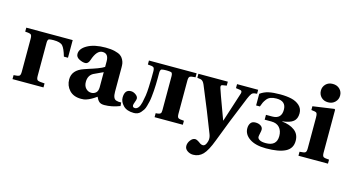

<svg xmlns="http://www.w3.org/2000/svg" viewBox="-97 -1122 3236 1766"><g transform="rotate(15 1521.0 -239.0)"><path d="M29 0V-38Q72 -40 83 -48Q94 -56 94 -87V-403Q94 -434 83 -442Q72 -450 29 -452V-490H471V-322H432Q411 -395 388.5 -419.5Q366 -444 302 -444H298L277 -443Q264 -442 258.5 -440Q253 -438 249 -429.5Q245 -421 245 -405V-87Q245 -56 257.5 -48Q270 -40 324 -38V0Z M533 -133Q533 -222 639 -258Q650 -262 678.5 -271.5Q707 -281 723 -286Q739 -291 761 -299.5Q783 -308 798 -315Q813 -322 823 -329V-382Q823 -456 765 -456Q710 -456 677 -356Q664 -316 636 -316Q609 -316 577.5 -332.5Q546 -349 546 -379Q546 -430 611 -466Q676 -502 783 -502Q834 -502 870.5 -493Q907 -484 925.5 -471Q944 -458 954.5 -437.5Q965 -417 967.5 -401Q970 -385 970 -362V-131Q970 -66 1002 -56Q1023 -49 1050 -51L1053 -18Q977 12 905 12Q872 12 855.5 -3Q839 -18 827 -46Q824 -44 811.5 -35.5Q799 -27 794 -24Q789 -21 776.5 -14Q764 -7 755.5 -3.5Q747 0 734.5 4.5Q722 9 709.5 10.5Q697 12 684 12Q612 12 572.5 -30.5Q533 -73 533 -133ZM687 -150Q687 -112 708.5 -89Q730 -66 761 -66Q785 -66 803.5 -81.5Q822 -97 823 -134V-279Q741 -242 733 -237Q687 -211 687 -150Z M1051 -98Q1051 -175 1111 -175Q1135 -175 1157.5 -158.5Q1180 -142 1180 -122Q1180 -111 1171 -88Q1162 -65 1162 -55Q1162 -34 1185 -34Q1203 -34 1217 -51.5Q1231 -69 1239 -103.5Q1247 -138 1252 -171.5Q1257 -205 1259 -254.5Q1261 -304 1261.5 -332.5Q1262 -361 1262 -403Q1262 -434 1251 -442Q1240 -450 1197 -452V-490H1651V-452Q1608 -450 1597 -442Q1586 -434 1586 -403V-87Q1586 -56 1597 -48Q1608 -40 1651 -38V0H1382V-38L1403 -40Q1420 -42 1427.5 -49.5Q1435 -57 1435 -80V-405Q1435 -421 1431 -429.5Q1427 -438 1421.5 -440Q1416 -442 1403 -443L1382 -444H1370L1349 -443Q1336 -442 1330.5 -440Q1325 -438 1321 -429.5Q1317 -421 1317 -405Q1317 -369 1317 -348.5Q1317 -328 1316 -292Q1315 -256 1313 -233.5Q1311 -211 1308 -179.5Q1305 -148 1300 -127.5Q1295 -107 1288.5 -82.5Q1282 -58 1272 -43Q1262 -28 1250 -14.5Q1238 -1 1222 5.5Q1206 12 1187 12Q1119 12 1085 -23.5Q1051 -59 1051 -98Z M1668 -452V-490H1948V-452L1910 -446Q1887 -443 1898 -413Q1916 -358 1954.5 -255Q1993 -152 1999 -134H2001Q2075 -359 2092 -416Q2099 -443 2077 -446L2036 -452V-490H2237V-452L2216 -450Q2196 -448 2185 -434Q2174 -420 2159 -385Q2046 -112 1982 60Q1943 164 1905 203Q1867 242 1813 242Q1782 242 1757 224.5Q1732 207 1732 179Q1732 150 1752 124Q1772 98 1796 98Q1812 98 1841 119Q1859 134 1877 134Q1903 134 1916 85Q1924 54 1910 19Q1837 -172 1739 -406Q1724 -442 1701 -447Z M2232 -123Q2232 -152 2246 -172.5Q2260 -193 2293 -193Q2322 -193 2342.5 -179.5Q2363 -166 2363 -142Q2363 -133 2357.5 -108Q2352 -83 2352 -73Q2352 -57 2371.5 -45.5Q2391 -34 2431 -34Q2535 -34 2535 -129Q2535 -179 2508 -209.5Q2481 -240 2429 -240H2366V-286H2425Q2513 -286 2513 -373Q2513 -456 2422 -456Q2390 -456 2367 -447.5Q2344 -439 2329.5 -420Q2315 -401 2308 -386.5Q2301 -372 2292 -346H2256V-457Q2292 -483 2335 -492.5Q2378 -502 2445 -502Q2506 -502 2552 -491.5Q2598 -481 2629.5 -452.5Q2661 -424 2661 -379Q2661 -326 2629 -300.5Q2597 -275 2526 -267V-265Q2599 -258 2645.5 -223.5Q2692 -189 2692 -125Q2692 -52 2629 -20Q2566 12 2445 12Q2345 12 2288.5 -26Q2232 -64 2232 -123Z M2796 -633Q2796 -669 2821 -694.5Q2846 -720 2887 -720Q2928 -720 2953.5 -695Q2979 -670 2979 -633Q2979 -596 2953 -570.5Q2927 -545 2887 -545Q2846 -545 2821 -570.5Q2796 -596 2796 -633ZM2752 0V-38Q2795 -40 2806 -48Q2817 -56 2817 -87V-381Q2817 -410 2811.5 -420Q2806 -430 2793 -432L2758 -437V-473L2961 -502L2968 -496V-87Q2968 -56 2979 -48Q2990 -40 3033 -38V0Z"/></g></svg>

Font: Heuristica
Style: Bold
Weight: 700
Version: Version 1.0.2